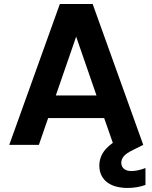

<svg xmlns="http://www.w3.org/2000/svg" viewBox="-20 -719 756 953"><path d="M440 -699 691 0 643 24Q607 41 594.5 56.5Q582 72 582 89Q582 108 595.5 119Q609 130 632 130Q664 130 702 115V199Q683 206 660 210Q637 214 613 214Q586 214 560.5 208Q535 202 515.5 188.5Q496 175 484.5 153.5Q473 132 473 102Q473 72 488 44.5Q503 17 540 -10L497 -133H219L173 0H26L277 -699ZM358 -537 257 -245H459Z"/></svg>

Font: SVN-Poppins SemiBold
Style: Regular
Weight: 600
Designer: Ninad Kale (Devanagari), Jonny Pinhorn (Latin)
Foundry: Indian Type Foundry
Version: Version 3.002 2017